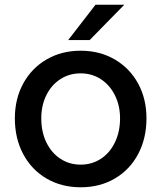

<svg xmlns="http://www.w3.org/2000/svg" viewBox="-20 -783 685 814"><path d="M43 -281Q43 -364 78.5 -429Q114 -494 177.5 -531Q241 -568 322 -568Q403 -568 466.5 -531Q530 -494 565.5 -429Q601 -364 601 -281Q601 -197 566 -130.5Q531 -64 467.5 -26.5Q404 11 322 11Q241 11 177.5 -26Q114 -63 78.5 -129.5Q43 -196 43 -281ZM489 -281Q489 -335 467.5 -378.5Q446 -422 408 -447Q370 -472 322 -472Q274 -472 236 -447.5Q198 -423 176.5 -379.5Q155 -336 155 -281Q155 -224 176.5 -179.5Q198 -135 236 -110Q274 -85 322 -85Q370 -85 408 -110Q446 -135 467.5 -180Q489 -225 489 -281ZM360 -613H269L385 -763H507Z"/></svg>

Font: Open Sauce One Medium
Style: Regular
Weight: 500
Designer: Alfredo Marco Pradil
Foundry: Creative Sauce Fz LLC
Version: Version 1.477